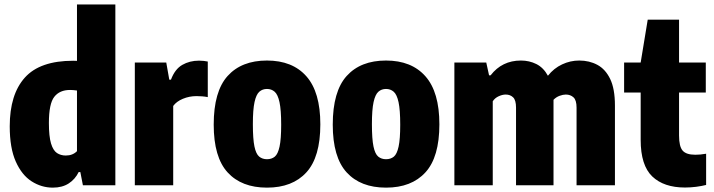

<svg xmlns="http://www.w3.org/2000/svg" viewBox="-20 -828 3190 858"><path d="M216 10.5Q165.5 10.5 121.5 -17.5Q77.5 -45.5 50.5 -106Q23.5 -166.5 23.5 -263.5Q23.5 -406 91 -481.2Q158.5 -556.5 307 -556.5Q314.5 -556.5 324 -556V-808H495.5V0H350.5L339 -59H331.5Q316 -27 287 -8.2Q258 10.5 216 10.5ZM274 -133Q305 -133 324 -152.5V-423.5Q306 -426 293 -426Q246.5 -426 222.5 -395.2Q198.5 -364.5 198.5 -278.5Q198.5 -218.5 208 -187Q217.5 -155.5 234.5 -144.2Q251.5 -133 274 -133Z M582.5 0V-548.5H723L736.5 -472H744Q761.5 -519 794.5 -538Q827.5 -557 869.5 -557Q880 -557 890.5 -555.8Q901 -554.5 908.5 -553V-394Q896.5 -396.5 883 -397.5Q869.5 -398.5 858 -398.5Q826 -398.5 797.2 -386.5Q768.5 -374.5 754 -354.5V0Z M1173 10.5Q1059.5 10.5 997.2 -57.5Q935 -125.5 935 -271Q935 -419.5 997.2 -488.5Q1059.5 -557.5 1173 -557.5Q1287 -557.5 1349.2 -487Q1411.5 -416.5 1411.5 -272.5Q1411.5 -126 1349.2 -57.8Q1287 10.5 1173 10.5ZM1173 -116.5Q1194 -116.5 1208 -128Q1222 -139.5 1229.2 -172.8Q1236.5 -206 1236.5 -270.5Q1236.5 -337 1229 -371.5Q1221.5 -406 1207.2 -418.2Q1193 -430.5 1173 -430.5Q1153 -430.5 1139 -418.2Q1125 -406 1117.5 -372.2Q1110 -338.5 1110 -273Q1110 -207 1117 -173.5Q1124 -140 1138.2 -128.2Q1152.5 -116.5 1173 -116.5Z M1705 10.5Q1591.5 10.5 1529.2 -57.5Q1467 -125.5 1467 -271Q1467 -419.5 1529.2 -488.5Q1591.5 -557.5 1705 -557.5Q1819 -557.5 1881.2 -487Q1943.5 -416.5 1943.5 -272.5Q1943.5 -126 1881.2 -57.8Q1819 10.5 1705 10.5ZM1705 -116.5Q1726 -116.5 1740 -128Q1754 -139.5 1761.2 -172.8Q1768.5 -206 1768.5 -270.5Q1768.5 -337 1761 -371.5Q1753.5 -406 1739.2 -418.2Q1725 -430.5 1705 -430.5Q1685 -430.5 1671 -418.2Q1657 -406 1649.5 -372.2Q1642 -338.5 1642 -273Q1642 -207 1649 -173.5Q1656 -140 1670.2 -128.2Q1684.5 -116.5 1705 -116.5Z M2010.5 0V-548.5H2153L2165.5 -491.5H2172.5Q2223.5 -557.5 2308 -557.5Q2345 -557.5 2376.8 -541.8Q2408.5 -526 2428.5 -489.5Q2455 -523 2491.8 -540.2Q2528.5 -557.5 2568.5 -557.5Q2613.5 -557.5 2649.5 -538.2Q2685.5 -519 2706.8 -475Q2728 -431 2728 -356.5V0H2556.5V-347Q2556.5 -380.5 2542.8 -393Q2529 -405.5 2508.5 -405.5Q2496 -405.5 2480.5 -399.8Q2465 -394 2453.5 -382Q2453.5 -374.5 2453.5 -367V0H2286V-347Q2286 -380.5 2273 -393Q2260 -405.5 2240 -405.5Q2225.5 -405.5 2208.8 -398Q2192 -390.5 2182 -375.5V0Z M3041 10Q2946.5 10 2894.8 -39.5Q2843 -89 2843 -203V-414.5H2769V-548.5H2843L2874.5 -740H3014.5V-548.5H3134V-414.5H3014.5V-222.5Q3014.5 -173.5 3030.5 -155Q3046.5 -136.5 3087 -136.5Q3098 -136.5 3109.5 -137.5Q3121 -138.5 3135.5 -141V-1.5Q3116 3.5 3090.8 6.8Q3065.5 10 3041 10Z"/></svg>

Font: Encode Sans Cnd XBd
Style: Regular
Weight: 800
Width: 3
Designer: Multiple Designers
Foundry: Impallari Type
Version: Version 3.002; ttfautohint (v1.8.3) -l 8 -r 50 -G 200 -x 14 